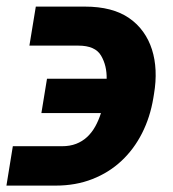

<svg xmlns="http://www.w3.org/2000/svg" viewBox="-26 -557 528 585"><path d="M13.1 -111.5H163Q187.1 -111.5 206 -118.8Q224.8 -126.1 239.2 -139.4Q253.6 -152.7 264 -171.3Q274.5 -190 281.6 -212.4H100.1L117.2 -317.1H299Q299.7 -357.2 282 -387.4Q264.2 -418 212.7 -418H63.6L83.1 -536.9H232.2Q317.1 -536.9 367.5 -501.8Q392.8 -484.4 410.2 -460Q427.6 -435.7 437 -406.2Q446.4 -376.8 448 -342.5Q449.6 -308.2 443.2 -270.6L441.1 -257.8Q431.5 -199.9 406.8 -151.1Q382.1 -102.3 344.1 -66.8Q306.1 -31.2 255.5 -11.4Q204.9 8.5 143.5 8.5H-6.4Z"/></svg>

Font: Inter P
Style: Bold Italic
Weight: 700
Italic angle: 9.39999°
Designer: Rasmus Andersson
Foundry: rsms
Version: Version 3.018;git-588b23468